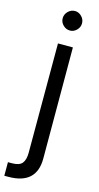

<svg xmlns="http://www.w3.org/2000/svg" viewBox="-153 -792 558 1081"><g transform="rotate(15 125.5 -251.5)"><path d="M141.1 -637.2Q118.2 -637.2 101.1 -654.1Q84 -670.9 84 -693.8Q84 -716.8 101.1 -733.9Q118.2 -751 141.1 -751Q163.1 -751 179.9 -733.9Q196.8 -716.8 196.8 -693.8Q196.8 -670.9 179.9 -654.1Q163.1 -637.2 141.1 -637.2ZM-3.9 248V168.9H19Q63 168.9 79.1 148.4Q95.2 127.9 95.2 87.9V-549.8H182.1L183.1 98.1Q183.1 248 19 248Z"/></g></svg>

Font: Oakes Grotesk
Style: Regular
Weight: 400
Designer: Samuel Oakes
Foundry: Samuel Oakes
Version: Version 1.0 | wf-rip DC20170320